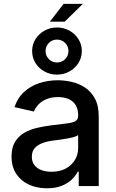

<svg xmlns="http://www.w3.org/2000/svg" viewBox="-20 -967 603 998"><path d="M224.1 11.7Q171.9 11.7 130.4 -7.3Q88.9 -26.4 64.5 -63.2Q40 -100.1 40 -153.8Q40 -199.7 57.9 -229.2Q75.7 -258.8 105.7 -276.4Q135.7 -293.9 173.1 -302.5Q210.4 -311 249.5 -315.9Q297.9 -321.8 327.9 -325.4Q357.9 -329.1 372.1 -337.4Q386.2 -345.7 386.2 -365.2V-368.2Q386.2 -397.9 374.3 -418.9Q362.3 -439.9 339.1 -451.2Q315.9 -462.4 281.2 -462.4Q246.6 -462.4 220.9 -451.4Q195.3 -440.4 179.4 -423.3Q163.6 -406.2 156.2 -387.2L55.2 -410.2Q72.3 -459.5 106 -490Q139.6 -520.5 185.1 -535.2Q230.5 -549.8 280.3 -549.8Q314.9 -549.8 352.1 -541.5Q389.2 -533.2 421.1 -512.5Q453.1 -491.7 473.1 -455.1Q493.2 -418.5 493.2 -361.3V0H389.2V-74.7H384.3Q373.5 -53.2 352.8 -33.4Q332 -13.7 300.3 -1Q268.6 11.7 224.1 11.7ZM247.6 -74.2Q291.5 -74.2 322.5 -91.3Q353.5 -108.4 369.9 -136.5Q386.2 -164.6 386.2 -196.3V-265.1Q380.9 -259.8 365 -255.1Q349.1 -250.5 328.6 -246.8Q308.1 -243.2 288.3 -240.5Q268.6 -237.8 255.4 -236.3Q225.1 -232.4 200.2 -223.1Q175.3 -213.9 160.4 -197Q145.5 -180.2 145.5 -151.9Q145.5 -126.5 158.7 -109.1Q171.9 -91.8 194.8 -83Q217.8 -74.2 247.6 -74.2ZM239.3 -854.5 310.5 -946.8H410.6L316.4 -854.5ZM275.9 -579.1Q240.7 -579.1 211.2 -595.5Q181.6 -611.8 164.3 -639.6Q147 -667.5 147 -701.7Q147 -735.8 164.3 -763.4Q181.6 -791 211.2 -807.6Q240.7 -824.2 275.9 -824.2Q312 -824.2 341.3 -807.6Q370.6 -791 387.9 -763.4Q405.3 -735.8 405.3 -701.7Q405.3 -667.5 387.9 -639.9Q370.6 -612.3 341.3 -595.7Q312 -579.1 275.9 -579.1ZM275.9 -642.1Q301.3 -642.1 318.6 -659.7Q335.9 -677.2 335.9 -701.7Q335.9 -726.6 318.6 -743.9Q301.3 -761.2 275.9 -761.2Q251.5 -761.2 234.1 -743.9Q216.8 -726.6 216.8 -701.7Q216.8 -677.2 234.1 -659.7Q251.5 -642.1 275.9 -642.1Z"/></svg>

Font: Inter 16pt Medium
Style: Regular
Weight: 500
Version: Version 4.001;git-66647c0bb